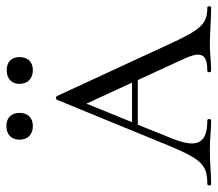

<svg xmlns="http://www.w3.org/2000/svg" viewBox="-62 -622 682 602"><g transform="rotate(-90 279.0 -321.0)"><path d="M185 -559C211 -559 226 -575 226 -601C226 -626 211 -642 185 -642C158 -642 142 -626 142 -601C142 -575 158 -559 185 -559ZM360 -559C386 -559 401 -575 401 -601C401 -626 386 -641 360 -641C334 -641 317 -626 317 -601C317 -575 334 -559 360 -559ZM556 -12C504 -12 487 -32 439 -137L279 -483C276 -488 269 -488 267 -483L123 -132C80 -29 62 -12 3 -12C-3 -12 -3 0 3 0C42 0 63 -4 110 -4C152 -4 170 0 203 0C208 0 208 -12 203 -12C134 -12 112 -39 146 -123L189 -230H329L396 -84C422 -28 407 -12 358 -12C352 -12 352 0 358 0C386 0 410 -4 440 -4C477 -4 519 0 556 0C562 0 562 -12 556 -12ZM197 -248 255 -391 321 -248Z"/></g></svg>

Font: Cormorant SC
Style: Regular
Weight: 400
Designer: Christian Thalmann (Catharsis Fonts)
Version: Version 1.000;PS 001.000;hotconv 1.0.70;makeotf.lib2.5.58329